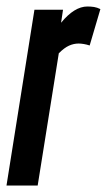

<svg xmlns="http://www.w3.org/2000/svg" viewBox="-32 -571 329 591"><path d="M162 -541 156 -501Q197 -551 237 -551Q248 -551 257.5 -549.5Q267 -548 277 -543L244 -431Q235 -434 226 -435.5Q217 -437 210 -437Q195 -437 180.5 -430.5Q166 -424 149 -407L84 0H-12L74 -541Z"/></svg>

Font: Georama Extra Condensed SemiBold
Style: Italic
Weight: 600
Width: 2
Italic angle: -9°
Designer: Jean-Baptiste Levee
Foundry: Production Type
Version: Version 1.000